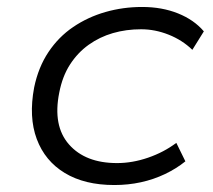

<svg xmlns="http://www.w3.org/2000/svg" viewBox="-20 -523 612 551"><path d="M308 8Q223 8 166 -26.5Q109 -61 85.5 -124Q62 -187 78 -272Q90 -330 119 -373.5Q148 -417 190 -445.5Q232 -474 282.5 -488.5Q333 -503 388 -503Q445 -503 491 -484.5Q537 -466 565 -433L532 -380Q503 -408 464 -423.5Q425 -439 385 -439Q342 -439 304 -428Q266 -417 234.5 -394.5Q203 -372 181 -338Q159 -304 150 -257Q131 -162 178 -108.5Q225 -55 316 -55Q360 -55 405 -70.5Q450 -86 486 -113L512 -60Q486 -39 453.5 -23.5Q421 -8 384.5 0Q348 8 308 8Z"/></svg>

Font: Nunito Sans 7pt SemiExpanded Light
Style: Italic
Weight: 300
Width: 6
Italic angle: -9°
Designer: Vernon Adams
Foundry: Vernon Adams
Version: Version 3.101;gftools[0.9.27]